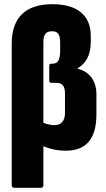

<svg xmlns="http://www.w3.org/2000/svg" viewBox="-20 -711 508 916"><path d="M49 185Q36 185 36 172V-503Q36 -596 85 -643.5Q134 -691 230 -691Q319 -691 366 -652Q413 -613 413 -540V-511Q413 -465 397 -434Q381 -403 350 -385V-383Q392 -373 416 -341.5Q440 -310 440 -259V-166Q440 -78 403.5 -35Q367 8 293 8Q262 8 232 1Q202 -6 177 -18L178 -129Q193 -122 208.5 -118Q224 -114 239 -114Q264 -114 277 -129Q290 -144 290 -172V-265Q290 -292 280 -304Q270 -316 247 -316H225Q215 -316 215 -327V-396Q215 -407 225 -407H229Q250 -407 258.5 -422Q267 -437 267 -469V-508Q267 -538 258 -550Q249 -562 228 -562Q207 -562 197 -550Q187 -538 187 -512V172Q187 185 174 185Z"/></svg>

Font: Sofia Sans Condensed Black
Style: Regular
Weight: 900
Designer: Botio Nikoltchev, Ani Petrova
Foundry: lettersoup
Version: Version 4.101